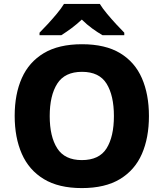

<svg xmlns="http://www.w3.org/2000/svg" viewBox="-20 -951 836 981"><path d="M741 -358Q741 -247 705 -164.5Q669 -82 593 -36Q517 10 398 10Q280 10 204 -36Q128 -82 91.5 -165Q55 -248 55 -359Q55 -470 91.5 -552Q128 -634 204 -679.5Q280 -725 399 -725Q518 -725 593.5 -679.5Q669 -634 705 -551.5Q741 -469 741 -358ZM234 -358Q234 -253 272.5 -193Q311 -133 398 -133Q487 -133 524.5 -193Q562 -253 562 -358Q562 -463 524.5 -523.5Q487 -584 399 -584Q311 -584 272.5 -523.5Q234 -463 234 -358ZM490 -931Q504 -908 527 -880.5Q550 -853 573.5 -827.5Q597 -802 615 -784V-771H504Q478 -786 450.5 -806Q423 -826 398 -851Q371 -826 345.5 -807Q320 -788 293 -771H182V-784Q201 -803 224.5 -828.5Q248 -854 270.5 -881Q293 -908 307 -931Z"/></svg>

Font: Noto Sans Gurmukhi UI ExtraBold
Style: Regular
Weight: 800
Designer: Jelle Bosma - Monotype Design Team
Foundry: Monotype Imaging Inc.
Version: Version 2.004; ttfautohint (v1.8.4.7-5d5b)